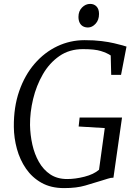

<svg xmlns="http://www.w3.org/2000/svg" viewBox="-20 -957 708 985"><path d="M308.5 8Q241.5 8 193 -19.2Q144.5 -46.5 113.2 -92Q82 -137.5 66.8 -193.2Q51.5 -249 51 -306Q50 -407.5 78.5 -489.5Q107 -571.5 157.5 -630Q208 -688.5 274 -719.8Q340 -751 414 -751Q464 -751 501.2 -746.2Q538.5 -741.5 565.2 -735.2Q592 -729 609.5 -724Q614.5 -722.5 619.2 -721Q624 -719.5 629 -718L601 -573H550.5L548 -672.5Q528.5 -685.5 497.5 -695.2Q466.5 -705 405.5 -705Q336 -705 284.8 -669.5Q233.5 -634 200 -576Q166.5 -518 150 -449.5Q133.5 -381 134 -315.5Q135 -264.5 146 -215.2Q157 -166 179.8 -126Q202.5 -86 238.2 -62.2Q274 -38.5 324.5 -38.5Q366.5 -38.5 413.5 -50.5Q460.5 -62.5 488 -86L517.5 -300L383.5 -308L388.5 -354H606L562 -45.5Q548 -45.5 533.5 -40.5Q519 -35.5 498 -29.5Q462 -18.5 417.5 -5.2Q373 8 308.5 8ZM431.5 -816Q416.5 -816 405.5 -822.2Q394.5 -828.5 388.5 -840.8Q382.5 -853 382.5 -870.5Q382.5 -900 400.8 -918.5Q419 -937 442.5 -937Q462.5 -937 475.2 -923.8Q488 -910.5 488 -885.5Q488 -854 470.2 -835Q452.5 -816 431.5 -816Z"/></svg>

Font: Merriweather 24pt Light
Style: Italic
Weight: 300
Italic angle: -7.8°
Version: Version 2.101